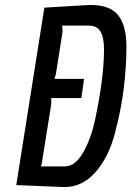

<svg xmlns="http://www.w3.org/2000/svg" viewBox="-20 -752 533 779"><path d="M241 7Q236 7 46 -1L160 -721L346 -732Q427 -732 460 -689.5Q493 -647 493 -563.5Q493 -480 482 -392Q471 -304 445.5 -208.5Q420 -113 367 -53Q314 7 241 7ZM244 -77Q285 -77 317.5 -133.5Q350 -190 367 -272Q402 -439 402 -551Q402 -599 388 -623.5Q374 -648 339 -648H232L234 -624L207 -453L201 -432H321L310 -354H188V-330L149 -86L146 -77Z"/></svg>

Font: Economica
Style: Bold Italic
Weight: 700
Designer: Vicente Lamonaca
Foundry: Vicente Lamonaca
Version: Version 1.100